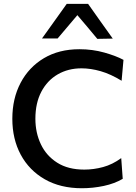

<svg xmlns="http://www.w3.org/2000/svg" viewBox="-20 -988 724 1020"><path d="M415 12Q301 12 218 -35.5Q135 -83 90.2 -166.2Q45.5 -249.5 45.5 -357Q45.5 -464.5 89.5 -548Q133.5 -631.5 213.5 -679Q293.5 -726.5 402 -726.5Q471.5 -726.5 534.2 -708.8Q597 -691 636 -670L626 -559Q568 -594.5 514.8 -609.8Q461.5 -625 413 -625Q342 -625 286.5 -592.8Q231 -560.5 199.5 -500.5Q168 -440.5 168 -357Q168 -283 197 -221.8Q226 -160.5 283.8 -123.8Q341.5 -87 428 -87Q477.5 -87 527.5 -100.5Q577.5 -114 624 -148L632 -38Q589 -12.5 531.2 -0.2Q473.5 12 415 12ZM497 -781.5Q470.5 -813 444.5 -844.5Q418 -875.5 391 -907.5Q339 -845.5 286 -783.5H203Q235.5 -829 268.5 -875Q301 -921 334.5 -967.5H448Q480.5 -921 513.5 -874.8Q546.5 -828.5 579 -783Z"/></svg>

Font: Heraclito Medium
Style: Regular
Weight: 500
Designer: Kostas Bartsokas (font) & Cristiano Sobral (main changes)
Foundry: Kostas Bartsokas (font) & Cristiano Sobral (main changes)
Version: Version 1.00;July 8, 2020;FontCreator 13.0.0.2655 64-bit